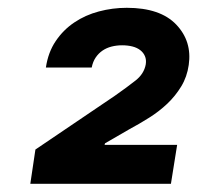

<svg xmlns="http://www.w3.org/2000/svg" viewBox="-20 -825 495 482"><path d="M68.9 -449.6 268.8 -584.9Q284.1 -595.5 296.9 -605.1Q309.7 -614.7 320.3 -622.9Q341.6 -639.6 345.9 -663.4Q347.7 -675.1 343.9 -683.9Q340.2 -692.8 332.2 -699Q324.2 -705.3 312.5 -708.3Q300.8 -711.3 286.6 -711.3Q272.7 -711.3 260.1 -708.1Q247.5 -704.9 237.4 -698Q227.3 -691.1 220.2 -680.6Q213.1 -670.1 210.2 -655.5H95.2Q100.9 -693.9 119.9 -721.9Q138.8 -750 166.5 -768.6Q194.2 -787.3 228.3 -796.3Q262.4 -805.4 298.3 -805.4Q382.5 -805.4 422.6 -763.1Q462.4 -721.2 453.8 -661.9Q449.6 -632.1 435 -608.1Q420.5 -584.2 399.9 -564.6Q379.3 -545.1 354.4 -529.5Q329.5 -513.8 305 -500.7L243.6 -465.2L242.5 -461.3H424.7L409.1 -363.6H56.1Z"/></svg>

Font: Inter P Extra Bold
Style: Italic
Weight: 800
Italic angle: 9.39999°
Designer: Rasmus Andersson
Foundry: rsms
Version: Version 3.018;git-588b23468